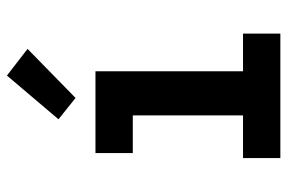

<svg xmlns="http://www.w3.org/2000/svg" viewBox="-154 -654 809 540"><g transform="rotate(-90 250.0 -384.5)"><path d="M75 0V-105H195V-415H89V-520H319V-105H425V0ZM244 -576 184 -624 307 -769 382 -711Z"/></g></svg>

Font: Iosevka SS18 Extrabold
Style: Regular
Weight: 800
Monospace: yes
Designer: Belleve Invis
Foundry: Belleve Invis
Version: Version 25.1.1; ttfautohint (v1.8.4)